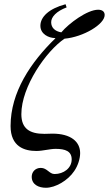

<svg xmlns="http://www.w3.org/2000/svg" viewBox="-20 -703 515 908"><path d="M290 -683C211 -662 171 -623 171 -581C171 -542 210 -523 241 -523L242 -522C125 -408 30 -267 30 -107C30 -9 96 11 152 11C182 11 216 1 243 1C289 1 319 12 319 51C319 92 281 120 238 120C213 120 203 91 173 91C146 91 130 111 130 133C130 170 163 185 197 185C242 185 301 151 331 106C349 80 359 47 359 21C359 -33 315 -71 228 -71C221 -71 203 -70 190 -70C120 -70 81 -95 81 -163C81 -294 199 -462 285 -520C374 -528 475 -588 475 -632C475 -647 465 -657 444 -657C393 -657 306 -593 270 -550C240 -555 222 -572 222 -598C222 -623 247 -650 295 -668Z"/></svg>

Font: XITS
Style: Italic
Weight: 400
Italic angle: -16.33°
Designer: MicroPress Inc., with final additions and corrections provided by Coen Hoffman, Elsevier (retired)
Version: Version 1.302